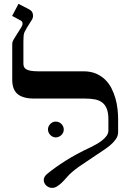

<svg xmlns="http://www.w3.org/2000/svg" viewBox="-20 -939 675 973"><path d="M578.6 -269.5Q578.6 -250.5 566.9 -233.6Q555.2 -216.8 537.8 -202.4Q520.5 -188 501 -175.5Q481.4 -163.1 466.3 -152.3Q434.1 -129.9 397.7 -106.2Q361.3 -82.5 332 -55.2Q324.7 -48.3 314.9 -36.6Q305.2 -24.9 293.7 -13.9Q282.2 -2.9 269.8 5.1Q257.3 13.2 244.6 13.2Q235.8 13.2 228 10Q220.2 6.8 214.4 1.2Q208.5 -4.4 205.1 -11.5Q201.7 -18.6 201.7 -26.4Q201.7 -43.5 218.8 -57.6Q255.9 -88.4 310.5 -123.3Q365.2 -158.2 441.4 -193.8Q452.6 -199.2 467.8 -207.8Q482.9 -216.3 496.6 -226.8Q510.3 -237.3 519.8 -250.2Q529.3 -263.2 529.3 -277.3V-334.5Q529.3 -366.2 521.5 -386.7Q513.7 -407.2 498.8 -418.9Q483.9 -430.7 462.2 -435.1Q440.4 -439.5 412.1 -439.5H153.8Q96.2 -439.5 69.1 -462.4Q42 -485.4 42 -534.2V-715.3Q42 -726.6 49.1 -738.8Q56.2 -751 68.4 -770Q81.1 -790 87.6 -800.3Q94.2 -810.5 94.2 -819.8Q94.2 -830.1 85 -835L41.5 -858.4L73.7 -919.4L125 -893.1Q147.5 -882.3 147.5 -859.4Q147.5 -846.7 139.2 -835Q125.5 -814 116.9 -799.6Q108.4 -785.2 104.5 -776.9Q100.6 -768.6 99.6 -756.6Q98.6 -744.6 98.6 -728V-615.7Q98.6 -607.4 101.6 -600.3Q104.5 -593.3 112.8 -588.1Q121.1 -583 136 -580.3Q150.9 -577.6 174.3 -577.6H403.3Q439 -577.6 466.1 -566.2Q493.2 -554.7 512.7 -535.6Q532.2 -516.6 544.9 -491.7Q557.6 -466.8 565.2 -439.7Q572.8 -412.6 575.7 -385.5Q578.6 -358.4 578.6 -334.5ZM303.2 -282.7Q303.2 -274.9 300 -267.6Q296.9 -260.3 291.3 -254.9Q285.6 -249.5 278.3 -246.1Q271 -242.7 262.7 -242.7Q254.4 -242.7 247.3 -246.1Q240.2 -249.5 234.9 -254.9Q229.5 -260.3 226.3 -267.6Q223.1 -274.9 223.1 -282.7Q223.1 -298.8 234.9 -310.8Q246.6 -322.8 262.7 -322.8Q271 -322.8 278.3 -319.6Q285.6 -316.4 291.3 -310.8Q296.9 -305.2 300 -297.9Q303.2 -290.5 303.2 -282.7Z"/></svg>

Font: Cardo
Style: Bold
Weight: 700
Designer: David J. Perry
Foundry: David J. Perry
Version: Version 1.0011